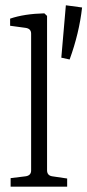

<svg xmlns="http://www.w3.org/2000/svg" viewBox="-20 -703 329 723"><path d="M242.2 -479 210.9 -485.8 228 -683.1 289.1 -674.8Q278.3 -578.1 242.2 -479ZM157.2 -62Q157.2 -42 176.8 -39.1L232.9 -30.8V0H20V-32.2L76.2 -39.1Q97.2 -42 97.2 -61V-576.2Q97.2 -595.2 76.2 -598.1L18.1 -606V-632.8Q71.3 -650.9 147 -652.8L157.2 -643.1Z"/></svg>

Font: Yrsa-Light
Style: Regular
Weight: 300
Designer: Anna Giedrys (Yrsa+Rasa design), David Brezina (Yrsa art-direction, Rasa art-direction, design)
Foundry: Rosetta Type Foundry
Version: Version 1.001;PS 1.1;hotconv 1.0.88;makeotf.lib2.5.647800